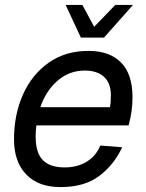

<svg xmlns="http://www.w3.org/2000/svg" viewBox="-20 -749 593 781"><path d="M226 12Q136 12 86.5 -39.5Q37 -91 37 -182Q37 -283 73.5 -364.5Q110 -446 178 -494Q246 -542 340 -542Q426 -542 472.5 -494.5Q519 -447 519 -354Q519 -295 503 -239H128Q125 -217 125 -194Q125 -127 154.5 -97.5Q184 -68 243 -68Q295 -68 333 -91.5Q371 -115 388 -157L477 -150Q444 -79 384 -33.5Q324 12 226 12ZM325 -462Q262 -462 214.5 -421Q167 -380 144 -313H427Q429 -322 430 -333Q431 -344 431 -361Q431 -411 403 -436.5Q375 -462 325 -462ZM309 -596 247 -729H315L363 -640L449 -729H521L403 -596Z"/></svg>

Font: Geist Regular
Style: Italic
Weight: 400
Italic angle: -12°
Designer: Basement.studio, Andrés Briganti, Mateo Zaragoza
Foundry: Basement.studio, Vercel, Andrés Briganti, Guido Ferreyra, Mateo Zaragoza
Version: Version 1.500; ttfautohint (v1.8.4.7-5d5b)